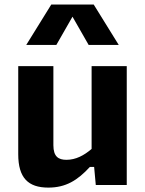

<svg xmlns="http://www.w3.org/2000/svg" viewBox="-20 -842 660 874"><path d="M63 -541V-140C63 -32.5 108 12 200 12C279.5 12 333 -21 389 -82H408.5L416 0H557V-541H397V-164C362.5 -134.5 325 -114.5 282.5 -114.5C246 -114.5 223 -129 223 -181V-541ZM99.5 -637.5H236.5L310 -766L383.5 -637.5H520.5L406.5 -821.5H213.5Z"/></svg>

Font: Monaspace Neon ExtraBold
Style: Regular
Weight: 800
Designer: Riley Cran & the Lettermatic Team
Foundry: Lettermatic
Version: Version 1.200 (Monaspace Neon)